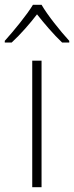

<svg xmlns="http://www.w3.org/2000/svg" viewBox="-46 -784 310 804"><path d="M128 -764H92C67 -722 11 -654 -26 -613V-606H3C40 -640 80 -686 109 -724C139 -686 178 -640 214 -606H244V-613C207 -653 152 -722 128 -764ZM128 0V-530H89V0Z"/></svg>

Font: Noto Sans Thai Looped ExtraLight
Style: Regular
Weight: 200
Designer: Sasikarn Vongin, Ben Mitchell
Foundry: The Fontpad Ltd
Version: Version 1.001